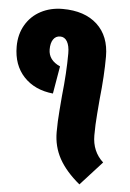

<svg xmlns="http://www.w3.org/2000/svg" viewBox="-53 -750 548 812"><g transform="rotate(5 221.0 -343.5)"><path d="M407 -78 315 23Q256 -26 228 -77Q200 -128 200 -189Q200 -234 204 -281.5Q208 -329 209 -343Q220 -444 220 -525Q220 -557 209.5 -575Q199 -593 180 -593Q161 -593 150.5 -577.5Q140 -562 140 -535Q140 -489 190 -467L170 -350Q92 -358 46 -407Q0 -456 0 -535Q0 -587 23.5 -627Q47 -667 88 -688.5Q129 -710 180 -710Q274 -710 327 -661Q380 -612 380 -525Q380 -444 369 -343Q368 -329 364 -281.5Q360 -234 360 -189Q360 -121 407 -78Z"/></g></svg>

Font: Akshar
Style: Bold
Weight: 700
Designer: Tall Chai
Foundry: Tall Chai
Version: Version 1.000